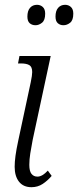

<svg xmlns="http://www.w3.org/2000/svg" viewBox="-20 -769 325 799"><path d="M128 -664Q113 -664 103.5 -672.5Q94 -681 94 -700Q94 -724 105 -736.5Q116 -749 134 -749Q148 -749 158 -740Q168 -731 168 -712Q168 -685 155 -674.5Q142 -664 128 -664ZM244 -664Q230 -664 220.5 -672.5Q211 -681 211 -700Q211 -724 222 -736.5Q233 -749 251 -749Q265 -749 275 -740Q285 -731 285 -712Q285 -685 272 -674.5Q259 -664 244 -664ZM111 10Q77 10 59 -13Q41 -36 41 -75Q41 -95 44.5 -121Q48 -147 56 -184L108 -427Q114 -456 114 -469Q114 -491 102 -498Q90 -505 67 -505H55L61 -536H191L116 -187Q110 -156 106 -130.5Q102 -105 102 -83Q102 -57 111 -45.5Q120 -34 136 -34Q156 -34 179 -59L195 -37Q178 -17 157.5 -3.5Q137 10 111 10Z"/></svg>

Font: Noto Serif ExtraCondensed Light
Style: Italic
Weight: 300
Width: 2
Italic angle: -12°
Designer: Monotype Design Team
Foundry: Monotype Imaging Inc.
Version: Version 2.014; ttfautohint (v1.8.4.7-5d5b)